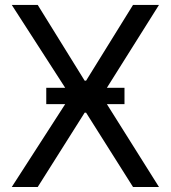

<svg xmlns="http://www.w3.org/2000/svg" viewBox="-20 -747 682 767"><path d="M130.7 -727.3H27L240.4 -396.3H164.8V-331H240.4L27 0H130.7L318.2 -296.9H323.9L511.4 0H615.1L407 -331H477.3V-396.3H407L615.1 -727.3H511.4L323.9 -424.7H318.2Z"/></svg>

Font: Margiela Sans
Style: Regular
Weight: 400
Designer: Stefan Endress, Andreas Faust
Version: Version 1.100;FEAKit 1.0